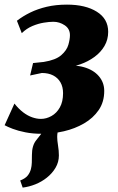

<svg xmlns="http://www.w3.org/2000/svg" viewBox="-34 -580 524 851"><path d="M66.5 251.5 55.5 220Q77.5 211.5 88 199Q98.5 186.5 103 169.5Q106.5 156.5 107 140.8Q107.5 125 107.5 106.5Q107.5 65 126.5 41.5Q145.5 18 161.5 -3L248 -49.5Q234.5 -32 227 -13Q219.5 6 219.5 26.5Q219.5 42 223.2 64.8Q227 87.5 227 109Q227 138.5 212.2 163.5Q197.5 188.5 173.5 207.5Q151 225.5 123 236.8Q95 248 66.5 251.5ZM151.5 13Q111.5 13 78.8 6.5Q46 0 22.5 -9Q-1 -18 -13.5 -25L30 -121Q48.5 -97.5 68.5 -82.2Q88.5 -67 108.8 -60Q129 -53 147 -53Q171.5 -53 194.2 -65.8Q217 -78.5 231.2 -103.8Q245.5 -129 245.5 -167Q245.5 -195 234 -215Q222.5 -235 201.5 -245.8Q180.5 -256.5 151.5 -256.5L99.5 -245.5L112.5 -300.5L160 -305.5Q213 -314 237.5 -335.5Q262 -357 269 -381.5Q276 -406 276 -424Q276 -452.5 252.8 -468Q229.5 -483.5 202.5 -483.5Q184.5 -483.5 160 -479.5Q135.5 -475.5 109.8 -464.8Q84 -454 62.5 -433L41 -488Q67.5 -508.5 100.2 -524.5Q133 -540.5 173.2 -550Q213.5 -559.5 263 -559.5Q345 -559.5 395.2 -528Q445.5 -496.5 445.5 -439Q445.5 -404.5 429.2 -376.5Q413 -348.5 384.8 -327.8Q356.5 -307 321.5 -294.8Q286.5 -282.5 249.5 -279L238 -285.5Q294.5 -294.5 337.2 -282.5Q380 -270.5 404 -242.5Q428 -214.5 428 -177Q428 -128 403.5 -92.2Q379 -56.5 338.5 -33Q298 -9.5 249.2 1.8Q200.5 13 151.5 13Z"/></svg>

Font: Merriweather 36pt Black
Style: Italic
Weight: 900
Italic angle: -7.8°
Version: Version 2.101